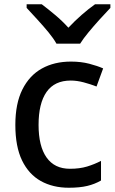

<svg xmlns="http://www.w3.org/2000/svg" viewBox="-20 -870 538 901"><path d="M303 11Q228 11 171.5 -20.5Q115 -52 83.5 -117Q52 -182 52 -284Q52 -384 85 -450Q118 -516 176.5 -548.5Q235 -581 313 -581Q360 -581 398.5 -571Q437 -561 464 -549L433 -464Q405 -475 373 -483.5Q341 -492 312 -492Q236 -492 198.5 -438.5Q161 -385 161 -284Q161 -184 198.5 -131Q236 -78 308 -78Q354 -78 388.5 -88.5Q423 -99 454 -115V-23Q425 -6 389.5 2.5Q354 11 303 11ZM245 -665Q231 -690 207.5 -718.5Q184 -747 157 -776.5Q130 -806 105 -833V-850H176Q205 -828 238.5 -800Q272 -772 301 -740Q331 -772 363 -800Q395 -828 426 -850H498V-833Q474 -808 446.5 -777.5Q419 -747 395 -718Q371 -689 356 -665Z"/></svg>

Font: Menbere
Style: Regular
Weight: 400
Designer: Aleme Tadesse
Foundry: Sorkin Type Co
Version: Version 1.000